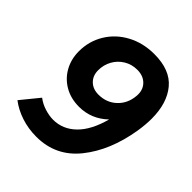

<svg xmlns="http://www.w3.org/2000/svg" viewBox="-199 -839 979 979"><g transform="rotate(45 290.5 -349.0)"><path d="M573 -468Q573 -426 565 -375Q537 -205 449.5 -96Q362 13 222 13Q164 13 112.5 -4Q61 -21 22 -51L102 -149Q128 -129 160.5 -119Q193 -109 221 -109Q290 -109 342.5 -160Q395 -211 422 -312Q356 -249 268 -249Q208 -249 162.5 -275.5Q117 -302 92 -347.5Q67 -393 67 -449Q67 -522 103.5 -582Q140 -642 204.5 -676.5Q269 -711 350 -711Q464 -711 518.5 -645.5Q573 -580 573 -468ZM294 -363Q352 -363 391.5 -400Q431 -437 436 -496Q440 -539 414.5 -566Q389 -593 345 -593Q305 -593 273 -573.5Q241 -554 223 -521.5Q205 -489 205 -450Q205 -411 229.5 -387Q254 -363 294 -363Z"/></g></svg>

Font: Oak Sans
Style: Bold Italic
Weight: 700
Italic angle: -9.5°
Foundry: Erik Kennedy, Walven
Version: Version 1.000